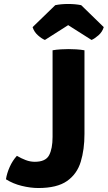

<svg xmlns="http://www.w3.org/2000/svg" viewBox="-20 -936 542 966"><path d="M65 -152Q86 -139.5 108.8 -130.8Q131.5 -122 155 -122Q209.5 -122 227 -155Q244.5 -188 244.5 -247V-683Q264 -686.5 287.2 -687.8Q310.5 -689 325 -689Q341 -689 363 -687.8Q385 -686.5 405 -683V-262Q405 -183.5 386.2 -122Q367.5 -60.5 317.2 -25.2Q267 10 173 10Q133.5 10 89.5 -0.8Q45.5 -11.5 10 -34Q14.5 -64 28.8 -96Q43 -128 65 -152ZM388.5 -910 502 -799.5Q495 -775.5 475.2 -758.2Q455.5 -741 440.5 -735L323 -809.5L206 -735Q190.5 -741 171 -758.2Q151.5 -775.5 144 -799.5L258 -910Q287.5 -916 323 -916Q358.5 -916 388.5 -910Z"/></svg>

Font: Signika SC
Style: Bold
Weight: 700
Designer: Anna Giedryś
Foundry: Anna Giedryś
Version: Version 2.000; ttfautohint (v1.8.3) -l 8 -r 50 -G 200 -x 9 -